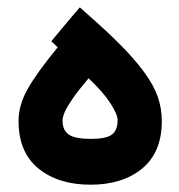

<svg xmlns="http://www.w3.org/2000/svg" viewBox="-20 -506 491 526"><path d="M151.4 -175.3Q151.4 -148.9 168.7 -137.2Q186 -125.5 228.5 -125.5Q270.5 -125.5 286.4 -137.2Q302.2 -148.9 302.2 -177.2Q302.2 -192.4 282.5 -223.1Q262.7 -253.9 222.7 -291.5Q195.3 -259.3 179.4 -236.3Q163.6 -213.4 157.5 -199.5Q151.4 -185.5 151.4 -175.3ZM228 0Q139.6 0 85.2 -44.4Q30.8 -88.9 30.8 -174.8Q30.8 -217.3 55.2 -261.2Q79.6 -305.2 138.2 -376.5L133.8 -380.4L120.6 -393.1L132.3 -407.2L185.5 -470.7L198.7 -485.8L213.4 -472.7Q272.5 -420.9 309.8 -383.3Q347.2 -345.7 374 -309.6Q400.9 -273.4 412.1 -241.2Q423.3 -209 423.3 -174.3Q423.3 -88.9 369.6 -44.4Q315.9 0 228 0Z"/></svg>

Font: Shabnam FD
Style: Bold
Weight: 700
Foundry: DejaVu fonts team - Redesigned by Saber Rastikerdar - Based on Vazir font
Version: Version 5.00;October 20, 2019;FontCreator 12.0.0.2547 64-bit